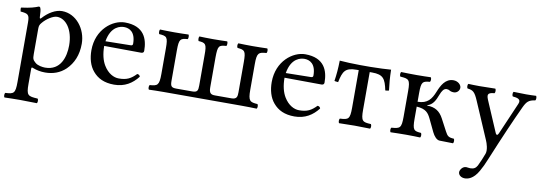

<svg xmlns="http://www.w3.org/2000/svg" viewBox="-54 -783 3831 1359"><g transform="rotate(10 1862.0 -104.0)"><path d="M156 -368C155 -398 153 -424 148 -434C146 -439 144 -442 136 -442C108 -431 82 -422 13 -413C11 -407 13 -391 15 -385C69 -380 80 -375 80 -317V110C80 193 69 198 8 201C2 207 2 228 8 234C43 233 80 232 120 232C160 232 208 233 241 234C247 228 247 207 241 201C170 197 159 193 159 110V2C159 -11 163 -10 173 -6C198 4 228 10 260 10C316 10 366 -7 407 -46C454 -92 481 -154 481 -235C481 -341 406 -439 304 -439C258 -439 207 -409 167 -364C161 -358 157 -358 156 -368ZM175 -331C201 -363 247 -393 276 -393C340 -393 395 -321 395 -208C395 -126 366 -24 254 -24C236 -24 201 -29 183 -45C163 -63 159 -69 159 -105V-287C159 -308 163 -317 175 -331Z M905 -93C868 -55 839 -39 781 -39C745 -39 703 -60 672 -111C652 -144 640 -190 640 -248L906 -246C918 -246 925 -252 925 -263C925 -347 895 -437 756 -437C669 -437 556 -354 556 -202C556 -146 570 -92 603 -54C637 -14 684 10 756 10C832 10 886 -25 926 -77C923 -87 917 -92 905 -93ZM643 -282C662 -395 732 -404 756 -404C794 -404 839 -383 839 -299C839 -290 835 -285 824 -285Z M1712 -122V-307C1712 -389 1725 -394 1780 -398C1786 -404 1786 -425 1780 -431C1750 -430 1712 -429 1672 -429C1632 -429 1602 -430 1572 -431C1566 -425 1566 -404 1572 -398C1623 -393 1633 -389 1633 -307V-90C1633 -59 1630 -39 1591 -39H1473C1443 -39 1430 -48 1430 -90V-307C1431 -389 1438 -394 1492 -398C1497 -404 1497 -425 1492 -431C1467 -430 1430 -429 1390 -429C1350 -429 1317 -430 1292 -431C1287 -425 1287 -404 1292 -398C1342 -394 1352 -389 1351 -307V-89C1351 -52 1346 -39 1309 -39H1195C1158 -39 1152 -50 1152 -90V-307C1152 -389 1162 -394 1214 -398C1219 -404 1219 -425 1214 -431C1189 -430 1152 -429 1112 -429C1072 -429 1037 -430 1009 -431C1004 -425 1004 -404 1009 -398C1064 -394 1073 -389 1073 -307V-122C1073 -40 1060 -35 1005 -31C999 -25 999 -4 1005 2C1035 1 1073 0 1113 0H1672C1712 0 1750 1 1780 2C1786 -4 1786 -25 1780 -31C1725 -35 1712 -40 1712 -122Z M2201 -93C2164 -55 2135 -39 2077 -39C2041 -39 1999 -60 1968 -111C1948 -144 1936 -190 1936 -248L2202 -246C2214 -246 2221 -252 2221 -263C2221 -347 2191 -437 2052 -437C1965 -437 1852 -354 1852 -202C1852 -146 1866 -92 1899 -54C1933 -14 1980 10 2052 10C2128 10 2182 -25 2222 -77C2219 -87 2213 -92 2201 -93ZM1939 -282C1958 -395 2028 -404 2052 -404C2090 -404 2135 -383 2135 -299C2135 -290 2131 -285 2120 -285Z M2444 -122C2444 -39 2433 -34 2372 -31C2366 -25 2366 -4 2372 2C2411 1 2451 0 2484 0C2518 0 2557 1 2595 2C2601 -4 2601 -25 2595 -31C2534 -34 2523 -39 2523 -122V-392H2540C2621 -392 2637 -364 2654 -283C2667 -283 2680 -287 2680 -287C2674 -333 2670 -377 2669 -435C2646 -433 2571 -429 2521 -429H2446C2396 -429 2340 -432 2300 -435C2299 -377 2295 -333 2288 -287C2288 -287 2302 -283 2315 -283C2332 -364 2347 -392 2429 -392H2444Z M3093 0C3093 0 3171 1 3191 2C3197 -4 3197 -25 3191 -31C3152 -33 3144 -41 3127 -73L3082 -158C3057 -205 3022 -229 2965 -229V-232C3004 -243 3021 -278 3036 -318C3048 -349 3060 -368 3081 -368C3090 -368 3098 -365 3104 -361C3110 -357 3121 -354 3134 -354C3156 -354 3174 -373 3174 -393C3174 -415 3150 -438 3117 -438C3059 -438 3032 -384 3013 -337C2991 -282 2964 -244 2893 -244V-307C2893 -390 2904 -393 2955 -398C2961 -404 2961 -425 2955 -431C2931 -430 2893 -429 2853 -429C2810 -429 2775 -430 2742 -431C2736 -425 2736 -404 2742 -398C2803 -394 2814 -390 2814 -307V-122C2814 -39 2803 -36 2742 -31C2736 -25 2736 -4 2742 2C2775 1 2810 0 2854 0C2893 0 2933 1 2955 2C2961 -4 2961 -25 2955 -31C2904 -35 2893 -39 2893 -122V-209C2961 -205 2979 -178 2997 -141L3040 -51C3053 -24 3073 -1 3093 0Z M3413 160C3429 132 3442 104 3454 74C3534 -119 3579 -222 3631 -334C3651 -376 3665 -392 3712 -398C3718 -404 3718 -425 3712 -431C3692 -430 3669 -429 3641 -429C3611 -429 3580 -430 3550 -431C3544 -425 3544 -404 3550 -398C3582 -395 3614 -389 3598 -353L3499 -124C3492 -108 3483 -105 3475 -125L3386 -333C3368 -375 3363 -394 3419 -398C3425 -404 3425 -425 3419 -431C3382 -430 3342 -429 3306 -429C3272 -429 3245 -430 3225 -431C3219 -425 3219 -404 3225 -398C3265 -393 3278 -384 3304 -323L3417 -60C3426 -40 3441 6 3431 34C3419 67 3407 95 3392 126C3381 146 3367 155 3342 155C3328 155 3324 152 3313 152C3284 152 3269 182 3269 195C3269 216 3289 232 3316 232C3337 232 3377 224 3413 160Z"/></g></svg>

Font: Libertinus Math
Style: Regular
Weight: 400
Designer: Philipp H. Poll, Khaled Hosny
Foundry: Caleb Maclennan
Version: Version 7.050;RELEASE